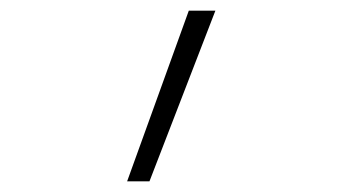

<svg xmlns="http://www.w3.org/2000/svg" viewBox="-20 -792 640 361"><path d="M219 -451 335 -772H385L261 -451Z"/></svg>

Font: Iosevka Curly XLtEx
Style: Regular
Weight: 200
Width: 7
Monospace: yes
Designer: Belleve Invis
Foundry: Belleve Invis
Version: Version 11.1.0; ttfautohint (v1.8.3)